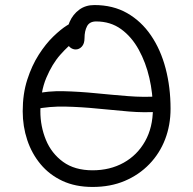

<svg xmlns="http://www.w3.org/2000/svg" viewBox="-20 -731 766 761"><path d="M347 10Q279 10 227.5 -14Q176 -38 141 -80Q106 -122 88 -176Q70 -230 70 -290Q70 -359 88 -415Q106 -471 133.5 -514Q161 -557 191 -586Q221 -615 245 -630Q269 -645 279 -645Q285 -645 291.5 -643Q298 -641 305 -630Q318 -611 307 -595.5Q296 -580 276 -567Q251 -550 219 -514Q187 -478 163.5 -422.5Q140 -367 140 -290Q140 -230 162 -176.5Q184 -123 230 -89.5Q276 -56 347 -56Q416 -56 470 -86Q524 -116 555 -171Q586 -226 586 -300Q586 -361 572 -422Q558 -483 530 -534Q502 -585 460 -615.5Q418 -646 361 -646Q335 -646 325 -627Q315 -608 315 -580Q315 -558 304.5 -546.5Q294 -535 280 -535Q271 -535 262.5 -540Q254 -545 248.5 -555.5Q243 -566 243 -580Q243 -615 256 -644.5Q269 -674 294 -692.5Q319 -711 354 -711Q428 -711 484 -679Q540 -647 578.5 -590.5Q617 -534 636.5 -459.5Q656 -385 656 -300Q656 -235 634.5 -179Q613 -123 572 -80.5Q531 -38 474.5 -14Q418 10 347 10ZM606 -288Q552 -284 491.5 -289Q431 -294 367 -300.5Q303 -307 239.5 -308.5Q176 -310 117 -298V-359Q170 -371 232 -369.5Q294 -368 359.5 -361.5Q425 -355 488 -350Q551 -345 606 -349Z"/></svg>

Font: Shantell Sans Light
Style: Regular
Weight: 300
Designer: Stephen Nixon, Anya Danilova, Shantell Martin
Foundry: Arrow Type
Version: Version 1.011;[c5ecc13dd]